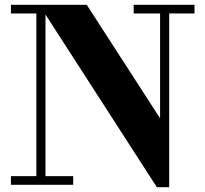

<svg xmlns="http://www.w3.org/2000/svg" viewBox="-20 -770 856 800"><path d="M25.5 -36V0H285V-36H169.5V-709.5L633.5 10H685V-714H790.5V-750H537V-714H647V-277L341.5 -750H25.5V-714H131.5V-36Z"/></svg>

Font: Bodoni* 06
Style: Bold
Weight: 700
Version: Version 2.2